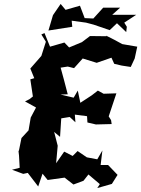

<svg xmlns="http://www.w3.org/2000/svg" viewBox="-20 -918 717 975"><path d="M544 -308 532 -327 571 -444 506 -442 477 -458 446 -434 388 -396 375 -458 354 -422 287 -438 324 -439C311 -488 299 -537 285 -585V-574L324 -580L356 -572L400 -621L471 -599L546 -625L560 -594L598 -585L644 -578L664 -621L677 -681L601 -694C575 -709 547 -723 519 -737L521 -734L437 -735L396 -704L331 -677L307 -702L234 -681L206 -750L190 -743L213 -706L190 -634L134 -570L154 -521L134 -515L147 -428L129 -414L107 -403L163 -372L136 -321L125 -256L89 -217L71 -128L75 -156L80 -66L41 -56L98 -35L121 -40L174 29L196 -36L222 -4L308 -16L353 19L404 0L429 -32L487 17L474 37L548 16L577 -30L529 -80H491L500 -154L474 -109L421 -119L374 -151L349 -126L306 -148L265 -89L273 -178L255 -248L285 -223L291 -317L334 -324L363 -297L360 -336L422 -328L424 -296L467 -286L547 -288ZM624 -782 611 -803 672 -843H550L590 -879H504L454 -824L410 -826L386 -889L313 -868L288 -898L249 -841L226 -763L347 -782L344 -813L417 -803L455 -793L537 -765L574 -800L621 -755Z"/></svg>

Font: Asimov Aggro
Style: It
Weight: 500
Designer: Google
Version: Version 2.000980; 2014